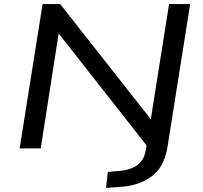

<svg xmlns="http://www.w3.org/2000/svg" viewBox="-20 -725 990 938"><path d="M498 193 507 115 565 110Q620 105 652 81Q684 57 692 9L702 -52L710 3L259 -571H268L179 0H76L188 -705H274L725 -132H715L806 -705H909L798 -5Q791 36 775 70Q759 104 729.5 129.5Q700 155 657.5 170.5Q615 186 556 189Z"/></svg>

Font: Nunito Sans 10pt Expanded Medium
Style: Italic
Weight: 500
Width: 7
Italic angle: -9°
Designer: Vernon Adams
Foundry: Vernon Adams
Version: Version 3.101;gftools[0.9.27]